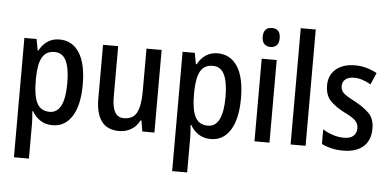

<svg xmlns="http://www.w3.org/2000/svg" viewBox="-61 -885 2533 1250"><g transform="rotate(5 1206.0 -260.0)"><path d="M298 -550Q381 -550 427.5 -479Q474 -408 474 -270Q474 -136 428 -63Q382 10 301 10Q255 10 221.5 -11.5Q188 -33 167 -70H162Q164 -48 165.5 -27Q167 -6 167 10V240H69V-540H149L162 -467H167Q213 -550 298 -550ZM273 -466Q218 -466 193 -422.5Q168 -379 167 -286V-266Q167 -169 192 -122Q217 -75 274 -75Q324 -75 348.5 -124.5Q373 -174 373 -270Q373 -366 349.5 -416Q326 -466 273 -466Z M966 -540V0H887L875 -71H869Q849 -31 814 -10.5Q779 10 736 10Q657 10 620 -41.5Q583 -93 583 -187V-540H682V-207Q682 -76 758 -76Q820 -76 843.5 -122Q867 -168 867 -259V-540Z M1332 -550Q1415 -550 1461.5 -479Q1508 -408 1508 -270Q1508 -136 1462 -63Q1416 10 1335 10Q1289 10 1255.5 -11.5Q1222 -33 1201 -70H1196Q1198 -48 1199.5 -27Q1201 -6 1201 10V240H1103V-540H1183L1196 -467H1201Q1247 -550 1332 -550ZM1307 -466Q1252 -466 1227 -422.5Q1202 -379 1201 -286V-266Q1201 -169 1226 -122Q1251 -75 1308 -75Q1358 -75 1382.5 -124.5Q1407 -174 1407 -270Q1407 -366 1383.5 -416Q1360 -466 1307 -466Z M1670 -745Q1725 -745 1725 -683Q1725 -652 1710.5 -636.5Q1696 -621 1670 -621Q1644 -621 1629 -636.5Q1614 -652 1614 -683Q1614 -745 1670 -745ZM1718 -540V0H1620V-540Z M1954 0H1856V-760H1954Z M2378 -150Q2378 -72 2331 -31Q2284 10 2201 10Q2157 10 2122 1.5Q2087 -7 2059 -21V-117Q2086 -99 2123 -86.5Q2160 -74 2197 -74Q2239 -74 2259.5 -92.5Q2280 -111 2280 -144Q2280 -172 2260.5 -192.5Q2241 -213 2184 -240Q2126 -270 2092.5 -305.5Q2059 -341 2059 -405Q2059 -472 2105.5 -511Q2152 -550 2229 -550Q2269 -550 2304.5 -540Q2340 -530 2373 -512L2340 -435Q2315 -450 2287 -459.5Q2259 -469 2230 -469Q2194 -469 2174 -452.5Q2154 -436 2154 -408Q2154 -379 2174.5 -361Q2195 -343 2252 -314Q2309 -283 2343.5 -248Q2378 -213 2378 -150Z"/></g></svg>

Font: Noto Sans Ethiopic Condensed Medium
Style: Regular
Weight: 500
Width: 3
Designer: Monotype Design Team
Foundry: Monotype Imaging Inc.
Version: Version 2.102; ttfautohint (v1.8.4.7-5d5b)